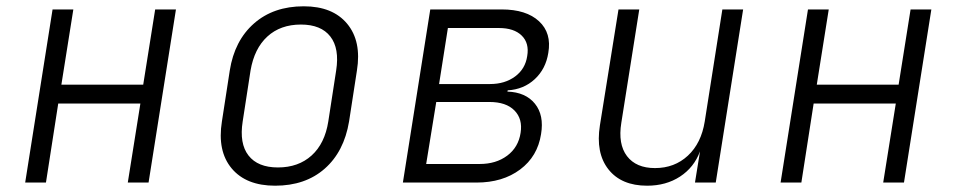

<svg xmlns="http://www.w3.org/2000/svg" viewBox="-20 -580 3040 610"><path d="M60 0 147 -550H213L175 -311H435L473 -550H539L452 0H386L426 -251H165L126 0Z M854 10Q762 10 716 -45Q670 -100 685 -194L710 -356Q725 -451 787 -505.5Q849 -560 945 -560Q1037 -560 1083 -504.5Q1129 -449 1114 -356L1089 -194Q1073 -98 1011.5 -44Q950 10 854 10ZM863 -48Q928 -48 970 -86Q1012 -124 1023 -194L1048 -356Q1059 -426 1029.5 -464Q1000 -502 936 -502Q871 -502 829.5 -464Q788 -426 776 -356L751 -194Q740 -124 769.5 -86Q799 -48 863 -48Z M1260 0 1347 -550H1574Q1652 -550 1692.5 -512.5Q1733 -475 1722 -412Q1714 -361 1679 -328.5Q1644 -296 1593 -293L1592 -289Q1650 -287 1679.5 -250.5Q1709 -214 1699 -154Q1688 -83 1632.5 -41.5Q1577 0 1494 0ZM1375 -313H1537Q1584 -313 1616.5 -337Q1649 -361 1655 -402Q1662 -443 1637.5 -467Q1613 -491 1565 -491H1403ZM1334 -59H1504Q1556 -59 1591.5 -85.5Q1627 -112 1634 -158Q1641 -202 1614.5 -229Q1588 -256 1535 -256H1366Z M2036 10Q1954 10 1913 -42Q1872 -94 1886 -182L1945 -550H2011L1954 -190Q1943 -122 1972 -84Q2001 -46 2061 -46Q2123 -46 2165.5 -85.5Q2208 -125 2219 -194L2275 -550H2341L2254 0H2188L2204 -99Q2185 -48 2140.5 -19Q2096 10 2036 10Z M2460 0 2547 -550H2613L2575 -311H2835L2873 -550H2939L2852 0H2786L2826 -251H2565L2526 0Z"/></svg>

Font: JetBrains Mono NL ExtraLight
Style: Italic
Weight: 200
Italic angle: -9°
Monospace: yes
Designer: Philipp Nurullin, Konstantin Bulenkov
Foundry: JetBrains
Version: Version 2.305; ttfautohint (v1.8.4.7-5d5b)